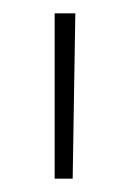

<svg xmlns="http://www.w3.org/2000/svg" viewBox="-20 -740 190 288"><path d="M89 -472Q90 -535 91 -596Q92 -657 93 -720H62V-472Z"/></svg>

Font: Josefin Slab Thin Light
Style: Regular
Weight: 300
Version: Version 2.000